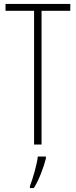

<svg xmlns="http://www.w3.org/2000/svg" viewBox="-20 -734 385 975"><path d="M191 0V-679H337V-714H8V-679H153V0ZM213 71V61H172C168 101 146 175 132 211V221H152C179 177 201 118 213 71Z"/></svg>

Font: Noto Sans Thai Looped ExtraCondensed ExtraLight
Style: Regular
Weight: 200
Width: 2
Designer: Sasikarn Vongin, Ben Mitchell
Foundry: The Fontpad Ltd
Version: Version 1.001